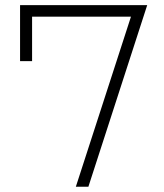

<svg xmlns="http://www.w3.org/2000/svg" viewBox="-20 -713 626 733"><path d="M269.5 0H317.4L542 -693.4H56.6V-479.5H102.5V-649.4H480Z"/></svg>

Font: Cascadia Mono PL ExtraLight
Style: Regular
Weight: 200
Monospace: yes
Designer: Aaron Bell
Foundry: Saja Typeworks
Version: Version 2404.023